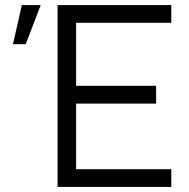

<svg xmlns="http://www.w3.org/2000/svg" viewBox="-20 -740 748 760"><path d="M208 -720H658V-649.7H281.3V-400.3H598V-330H281.3V-70.3H658V0H208ZM31.3 -565H81.7L141.3 -720H66.5Z"/></svg>

Font: Tap Sans
Style: Regular
Weight: 400
Designer: Tap Payments
Foundry: Tap Payments
Version: Version 1.001;Glyphs 3.1.2 (3151)